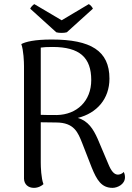

<svg xmlns="http://www.w3.org/2000/svg" viewBox="-20 -897 639 928"><path d="M303 -741 429 -855C427 -861 417 -874 409 -877L278 -799L146 -877C139 -874 128 -861 126 -855L252 -741C264 -737 291 -737 303 -741ZM578 -66C569 -55 556 -53 549 -53C532 -54 518 -68 502 -108L452 -226C431 -273 406 -313 356 -327C448 -350 509 -419 509 -517C509 -652 418 -706 230 -706C146 -706 104 -695 83 -684C94 -654 96 -597 96 -577V-33C97 -6 116 11 144 11C166 11 183 0 190 -7C179 -35 177 -90 177 -111V-306L251 -305C339 -305 357 -256 377 -206L423 -88C448 -26 471 11 524 11C546 11 584 -5 584 -40C584 -48 583 -56 578 -66ZM177 -342V-667C189 -669 208 -670 234 -670C366 -670 421 -618 421 -510C421 -408 351 -343 255 -341C224 -341 199 -341 177 -342Z"/></svg>

Font: Arima Koshi
Style: Regular
Weight: 400
Designer: Joana Correia and Natanael Gama
Foundry: NDISCOVER
Version: Version 1.019;PS 001.019;hotconv 1.0.88;makeotf.lib2.5.64775